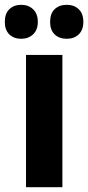

<svg xmlns="http://www.w3.org/2000/svg" viewBox="-47 -777 366 797"><path d="M212 0H61V-549H212ZM-27 -686Q-27 -721 -8 -739Q11 -757 41 -757Q71 -757 90.5 -738.5Q110 -720 110 -686Q110 -653 90.5 -634.5Q71 -616 41 -616Q11 -616 -8 -634Q-27 -652 -27 -686ZM161 -686Q161 -721 180 -739Q199 -757 230 -757Q261 -757 280 -738.5Q299 -720 299 -686Q299 -653 280 -634.5Q261 -616 230 -616Q199 -616 180 -634Q161 -652 161 -686Z"/></svg>

Font: Noto Sans Telugu Condensed ExtraBold
Style: Regular
Weight: 800
Width: 3
Designer: Jelle Bosma - Monotype Design Team
Foundry: Monotype Imaging Inc.
Version: Version 2.005; ttfautohint (v1.8.4.7-5d5b)